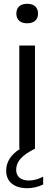

<svg xmlns="http://www.w3.org/2000/svg" viewBox="-20 -782 286 1010"><path d="M66 -710.5Q66 -735 80.8 -748.5Q95.5 -762 123 -762Q150.5 -762 165.2 -748.5Q180 -735 180 -710.5Q180 -686.5 165.2 -673Q150.5 -659.5 123 -659.5Q95.5 -659.5 80.8 -673Q66 -686.5 66 -710.5ZM207 147.5V188.5Q188.5 197.5 167 202.8Q145.5 208 124 208Q71 208 41.8 183.5Q12.5 159 12.5 116Q12.5 82 30.2 53.5Q48 25 86.5 0H81.5V-542.5H164V0Q110.5 27 87.8 53.2Q65 79.5 65 111.5Q65 137.5 82.5 152.5Q100 167.5 131 167.5Q169 167.5 207 147.5Z"/></svg>

Font: Encode Sans Semi Expanded
Style: Regular
Weight: 400
Width: 6
Designer: Multiple Designers
Foundry: Impallari Type
Version: Version 2.000